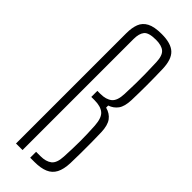

<svg xmlns="http://www.w3.org/2000/svg" viewBox="-264 -825 851 851"><g transform="rotate(45 161.5 -400.0)"><path d="M60 0V-692Q60 -725.5 69.2 -749.8Q78.5 -774 103 -787Q127.5 -800 174 -800Q232.5 -800 258.5 -775.2Q284.5 -750.5 286 -692Q287.5 -639 287.5 -593Q287.5 -547 286 -498Q284.5 -457 269.8 -436.8Q255 -416.5 230 -408V-395Q259.5 -387 275 -365.8Q290.5 -344.5 292 -303Q293 -277 293.2 -242.8Q293.5 -208.5 293.2 -173.2Q293 -138 292 -109Q290.5 -69.5 278 -45.5Q265.5 -21.5 240.2 -10.8Q215 0 176 0H149V-37H176Q210.5 -37 229.8 -52Q249 -67 251 -109Q254 -164 254 -208.8Q254 -253.5 251 -303Q248 -349.5 228.2 -365.8Q208.5 -382 170 -382H150V-420H169Q204.5 -420 224 -436Q243.5 -452 245 -496Q246.5 -536.5 247 -565.2Q247.5 -594 247 -623Q246.5 -652 245 -694Q243.5 -734.5 226.5 -749.2Q209.5 -764 174 -764Q128.5 -764 114.8 -747Q101 -730 101 -696V0Z"/></g></svg>

Font: Big Shoulders Text Thin Thin
Style: Regular
Weight: 250
Version: Version 2.002